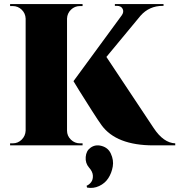

<svg xmlns="http://www.w3.org/2000/svg" viewBox="-20 -720 888 951"><path d="M312 -628V-73Q312 -47 331 -28.5Q350 -10 376 -10H389V0H30V-10H43Q69 -10 87.5 -28.5Q106 -47 107 -73V-628Q106 -654 87.5 -672Q69 -690 43 -690H30V-700H389V-690H376Q350 -690 331.5 -672Q313 -654 312 -628ZM507 -438 741 -86Q790 -12 848 -10V0H740Q556 0 483 -100Q469 -119 434.5 -173Q400 -227 372 -272Q344 -317 344 -318L583 -644Q595 -661 587.5 -676Q580 -691 559 -691H549V-700H790V-691H786Q719 -691 676 -642ZM411 209 409 200Q423 194 432 181.5Q441 169 440 149.5Q439 130 421 110Q402 88 404.5 57.5Q407 27 428 12Q452 -6 484 3Q516 12 529 41Q544 73 538.5 105Q533 137 516.5 162.5Q500 188 471 201.5Q442 215 411 209Z"/></svg>

Font: Cinzel Decorative Black
Style: Regular
Weight: 900
Designer: Natanael Gama
Version: Version 1.001;PS 001.001;hotconv 1.0.56;makeotf.lib2.0.21325